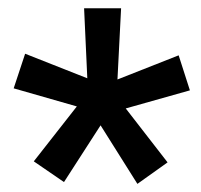

<svg xmlns="http://www.w3.org/2000/svg" viewBox="-20 -731 489 466"><path d="M62 -339.4 166.5 -472.7 13.2 -516.6 41 -600.6 191.9 -541 184.1 -710.9H273.9L265.1 -538.1L413.6 -596.7L440.9 -511.7L285.2 -467.8L386.7 -336.9L313.5 -284.7L224.1 -426.8L135.3 -289.1Z"/></svg>

Font: Roboto SemiCondensed SemiBold
Style: Regular
Weight: 600
Width: 4
Designer: Christian Robertson
Foundry: Google
Version: Version 3.009; 2024